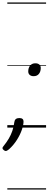

<svg xmlns="http://www.w3.org/2000/svg" viewBox="-59 -1030 392 1550"><path d="M213 -415Q192 -415 180.5 -425.5Q169 -436 169 -453Q169 -483 184.5 -501Q200 -519 226 -519Q247 -519 258.5 -509Q270 -499 270 -481Q270 -452 255 -433.5Q240 -415 213 -415ZM-13 189Q-20 189 -29.5 181Q-39 173 -39 166Q-39 162 -37 158Q-35 154 -31 150Q-6 119 11.5 89.5Q29 60 40.5 27Q52 -6 57 -46Q59 -61 69 -69Q79 -77 97 -77Q114 -77 122.5 -70Q131 -63 131 -50Q131 -22 117.5 17.5Q104 57 78 98.5Q52 140 14 175Q6 181 -0.5 185Q-7 189 -13 189ZM0 490H313V500H0ZM0 -20H313V0H0ZM0 -505H313V-500H0ZM0 -1010H313V-1000H0Z"/></svg>

Font: Playwrite NZ Guides
Style: Regular
Weight: 400
Designer: Veronika Burian, José Scaglione
Foundry: TypeTogether
Version: Version 1.003